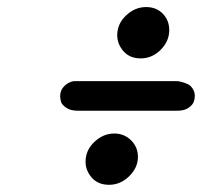

<svg xmlns="http://www.w3.org/2000/svg" viewBox="-20 -575 567 539"><path d="M148.9 -305.2Q148.9 -322.3 160.9 -333.7Q172.9 -345.2 187 -347.2H472.2Q474.1 -347.2 478 -347.2Q481.9 -347.2 491.5 -344.5Q501 -341.8 508.1 -338.4Q515.1 -335 521 -325.9Q526.9 -316.9 526.9 -305.2Q526.9 -297.4 523.9 -289.1Q521 -280.8 509.5 -272.5Q498 -264.2 478 -264.2H198.2Q178.2 -264.2 166 -272.5Q153.8 -280.8 151.4 -289.1Q148.9 -297.4 148.9 -305.2ZM220.2 -121.1Q220.2 -153.3 245.1 -176.8Q270 -200.2 300.8 -200.2Q328.6 -200.2 347.9 -181.2Q367.2 -162.1 367.2 -134.8Q367.2 -104 342.5 -80.1Q317.9 -56.2 286.1 -56.2Q255.4 -56.2 237.8 -76.2Q220.2 -96.2 220.2 -121.1ZM309.1 -476.1Q309.1 -508.3 334 -531.7Q358.9 -555.2 390.1 -555.2Q418.9 -555.2 437 -536.6Q455.1 -518.1 455.1 -490.2Q455.1 -459.5 431.2 -435.3Q407.2 -411.1 375 -411.1Q344.2 -411.1 326.7 -431.2Q309.1 -451.2 309.1 -476.1Z"/></svg>

Font: CMU Typewriter Text
Style: BoldItalic
Weight: 700
Italic angle: -14.04°
Version: Version 0.7.0